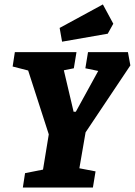

<svg xmlns="http://www.w3.org/2000/svg" viewBox="-20 -846 608 866"><path d="M338 -87 411 -73 399 0H83L93 -65L174 -81L200 -240L107 -528L37 -546L47 -611H325L313 -538L268 -529L312 -342H322L423 -526L365 -538L377 -611H557L568 -551L366 -249ZM249 -720 444 -826 491 -739 466 -694 260 -658Z"/></svg>

Font: Grenze ExtraBold
Style: Italic
Weight: 800
Italic angle: -10°
Designer: Renata Polastri
Foundry: Omnibus-Type
Version: Version 1.002; ttfautohint (v1.8)